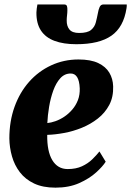

<svg xmlns="http://www.w3.org/2000/svg" viewBox="-20 -831 589 862"><path d="M454.5 -105Q441.5 -84 411.5 -56.8Q381.5 -29.5 335.8 -9Q290 11.5 229 11.5Q172.5 11.5 133 -7.2Q93.5 -26 69.2 -57.8Q45 -89.5 33.8 -129Q22.5 -168.5 22 -209.5Q22 -286.5 45.2 -351.2Q68.5 -416 110.5 -463.5Q152.5 -511 209.5 -537.5Q266.5 -564 332.5 -564Q387 -564 420.8 -548Q454.5 -532 470.8 -504.8Q487 -477.5 488 -443.5Q489.5 -395.5 470.5 -359.8Q451.5 -324 419.2 -298.8Q387 -273.5 347.8 -257.5Q308.5 -241.5 267.8 -234Q227 -226.5 192 -225.5Q191.5 -188.5 197.2 -160Q203 -131.5 214.8 -112Q226.5 -92.5 243.8 -82.2Q261 -72 284 -72Q321 -72 348 -84.5Q375 -97 394 -115.5Q413 -134 426.5 -151ZM297.5 -501Q270 -501 250.8 -479.8Q231.5 -458.5 219.2 -424.5Q207 -390.5 200.5 -351.8Q194 -313 192.5 -278.5Q209 -280 229 -287Q249 -294 268.5 -307Q288 -320 304.2 -338.8Q320.5 -357.5 329.8 -381.5Q339 -405.5 338 -434.5Q336.5 -468.5 326.2 -484.8Q316 -501 297.5 -501ZM267.5 -811Q278 -811 280.5 -803.8Q283 -796.5 282.5 -784.5Q282.5 -774 281 -762Q279.5 -750 279.5 -739.5Q279 -714 291.8 -698.5Q304.5 -683 335.5 -683Q372.5 -683 388.8 -696.5Q405 -710 410.2 -730.5Q415.5 -751 419.5 -772Q422 -787.5 427.2 -799.2Q432.5 -811 444.5 -811H549Q549 -807 549 -803Q549 -799 548 -794Q535 -709 480.2 -670.8Q425.5 -632.5 322.5 -632.5Q265 -632.5 224.8 -647.5Q184.5 -662.5 163.8 -694Q143 -725.5 143.5 -775Q144 -783.5 145 -792.8Q146 -802 148 -811Z"/></svg>

Font: Merriweather 36pt Black
Style: Italic
Weight: 900
Italic angle: -7.8°
Version: Version 2.101